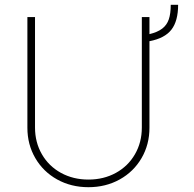

<svg xmlns="http://www.w3.org/2000/svg" viewBox="-20 -779 819 811"><path d="M611.3 -605V-239.3Q611.3 -168.5 577.9 -111.1Q544.4 -53.7 485.6 -21Q426.8 11.7 353.5 11.7Q280.3 11.7 221.4 -21Q162.6 -53.7 129.2 -111.1Q95.7 -168.5 95.7 -239.3V-707H127.9V-240.2Q127.9 -177.7 157 -127.4Q186 -77.1 237.5 -48.8Q289.1 -20.5 353.5 -20.5Q418 -20.5 469.5 -48.8Q521 -77.1 550 -127.4Q579.1 -177.7 579.1 -240.2V-707H611.3V-634.8Q645.5 -643.1 665 -658Q684.6 -672.9 692.9 -697Q701.2 -721.2 701.2 -758.8H732.4Q732.4 -690.4 704.1 -653.8Q675.8 -617.2 611.3 -605Z"/></svg>

Font: Pretendard GOV Thin
Style: Regular
Weight: 100
Designer: Base glyphs from Inter by Rasmus Andersson; Hangeul glyphs from Noto Sans CJK(Source Han Sans) by Jang Soo-young and Kan
Foundry: Kil Hyung-jin
Version: Version 1.309